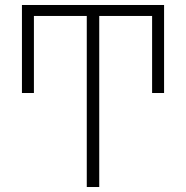

<svg xmlns="http://www.w3.org/2000/svg" viewBox="-20 -750 746 770"><path d="M328 -686H116V-377H68V-730H638V-377H590V-686H378V0H328Z"/></svg>

Font: M PLUS 1p Light
Style: Regular
Weight: 300
Version: Version 1.061